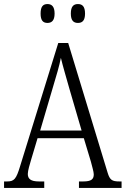

<svg xmlns="http://www.w3.org/2000/svg" viewBox="-20 -926 619 946"><path d="M364 -813C385 -813 399 -824 399 -859C399 -895 385 -906 364 -906C343 -906 329 -895 329 -859C329 -824 343 -813 364 -813ZM214 -813C234 -813 249 -824 249 -859C249 -895 234 -906 214 -906C193 -906 180 -895 180 -859C180 -824 193 -813 214 -813ZM0 0H198V-32H172C131 -32 117 -45 117 -69C117 -85 127 -118 133 -138L165 -245H393L428 -129C433 -108 442 -80 442 -67C442 -43 430 -32 390 -32H369V0H579V-32H569C532 -32 521 -39 510 -76L316 -714H267L79 -107C60 -44 50 -32 15 -32H0ZM178 -283 241 -497C257 -550 273 -604 280 -641C289 -602 305 -549 323 -485L382 -283Z"/></svg>

Font: Noto Serif Devanagari Condensed Light
Style: Regular
Weight: 300
Width: 3
Designer: Universal Thirst, Indian Type Foundry and the Monotype Design Team
Foundry: Monotype Imaging Inc.
Version: Version 2.004